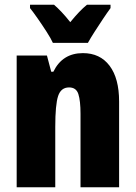

<svg xmlns="http://www.w3.org/2000/svg" viewBox="-20 -852 569 806"><path d="M328 -629Q400 -629 440 -576Q480 -523 480 -426V-66H318V-374Q318 -429 309 -457Q300 -485 270 -485Q236 -485 224 -449Q212 -413 212 -319V-66H50V-619H177L195 -551H204Q242 -629 328 -629ZM202 -672Q194 -690 176 -718Q158 -746 138.5 -774Q119 -802 106 -818V-832H207Q222 -819 239 -801Q256 -783 275 -759Q315 -808 345 -832H444V-818Q430 -799 412 -772Q394 -745 377 -718.5Q360 -692 349 -672Z"/></svg>

Font: Noto Sans Malayalam UI ExtraCondensed Black
Style: Regular
Weight: 900
Width: 2
Designer: Jelle Bosma - Monotype Design Team
Foundry: Monotype Imaging Inc.
Version: Version 2.104; ttfautohint (v1.8.4.7-5d5b)